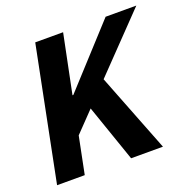

<svg xmlns="http://www.w3.org/2000/svg" viewBox="-118 -767 876 883"><g transform="rotate(-20 320.0 -326.0)"><path d="M639.6 -651.7H489.3L226.7 -364.5H222.7L281.3 -651.7H144.9L14.6 0H150L186.5 -181.4C186.5 -181.4 639.6 -651.7 639.6 -651.7ZM270.2 -308.2 376.9 0H532.7L369.7 -416.9L270.2 -308.2Z"/></g></svg>

Font: Source Code Variable
Style: Italic
Weight: 400
Italic angle: -11°
Monospace: yes
Designer: Paul D. Hunt, Teo Tuominen
Foundry: Adobe Systems Incorporated
Version: Version 1.005;PS 1.0;hotconv 16.6.54;makeotf.lib2.5.65590